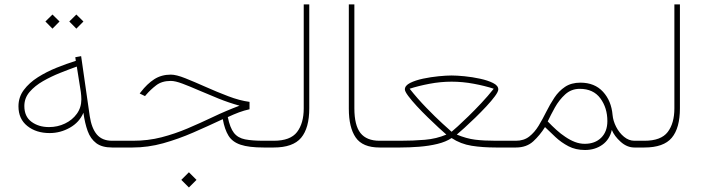

<svg xmlns="http://www.w3.org/2000/svg" viewBox="-20 -663 3165 863"><path d="M323.2 -597.7 355 -566.4 323.2 -534.2 291.5 -566.4ZM215.8 -597.7 247.6 -566.4 215.8 -534.2 184.1 -566.4ZM483.9 0Q438.5 0 412.6 -19.5Q386.7 -39.1 374 -74.2Q361.3 -109.4 355 -156.2Q336.9 -113.3 294.2 -89.1Q251.5 -64.9 203.1 -64.9Q142.6 -64.9 102.8 -96.7Q63 -128.4 63 -185.1Q63 -226.6 87.2 -258.8Q111.3 -291 150.1 -315.7Q189 -340.3 233.9 -358.4Q278.8 -376.5 320.8 -389.6L318.4 -405.8L344.7 -410.6L383.3 -141.6Q391.6 -86.4 415.5 -58.3Q439.5 -30.3 483.9 -30.3H513.7V0ZM345.7 -216.3Q345.7 -224.6 345 -232.7Q344.2 -240.7 343.3 -249.5L325.2 -363.8Q291 -351.6 250.5 -335.4Q210 -319.3 173.3 -298.3Q136.7 -277.3 113 -249.8Q89.4 -222.2 89.4 -186.5Q89.4 -139.2 121.6 -115.5Q153.8 -91.8 200.2 -91.8Q238.8 -91.8 272 -107.7Q305.2 -123.5 325.4 -151.6Q345.7 -179.7 345.7 -216.3Z M829.1 111.3 863.3 145.5 829.1 179.7 794.9 145.5ZM1101.6 -205.1V-171.9Q1077.1 -166.5 1054.2 -158Q1031.2 -149.4 1003.9 -136.7Q1013.7 -88.4 1031.5 -65.7Q1049.3 -43 1081.5 -36.6Q1113.8 -30.3 1165.5 -30.3H1195.3V0H1165.5Q1098.6 0 1061.5 -12.5Q1024.4 -24.9 1007.1 -53Q989.7 -81.1 981.4 -127.4Q916 -96.7 848.9 -67.4Q781.7 -38.1 713.4 -19Q645 0 575.7 0H494.1V-30.3H577.1Q645.5 -30.3 705.8 -45.9Q766.1 -61.5 823 -85.7Q879.9 -109.9 937.3 -137.2Q994.6 -164.6 1056.6 -188Q1008.8 -201.2 962.2 -220Q915.5 -238.8 874 -256.8Q832.5 -274.9 800 -287.1Q767.6 -299.3 747.6 -299.3Q707.5 -299.3 681.9 -279.5Q656.2 -259.8 636.2 -236.3L631.8 -231L607.9 -242.7L612.3 -248.5Q641.1 -286.1 673.3 -306.9Q705.6 -327.6 748 -327.6Q772 -327.6 813 -311.3Q854 -294.9 904.3 -272.5Q954.6 -250 1005.9 -230.5Q1057.1 -210.9 1101.6 -205.1Z M1175.8 -30.3H1210.4Q1285.2 -30.3 1315.2 -69.6Q1345.2 -108.9 1345.2 -175.8V-643.1H1370.1V-176.3Q1370.1 -87.4 1333.5 -43.7Q1296.9 0 1210 0H1175.8Z M1547.9 -643.1H1572.8V-176.3Q1572.8 -99.6 1600.3 -64.9Q1627.9 -30.3 1686 -30.3H1715.8V0H1686Q1609.9 0 1578.9 -44.9Q1547.9 -89.8 1547.9 -174.3Z M2009.8 -323.7Q2032.7 -323.7 2067.6 -320.3Q2102.5 -316.9 2137.5 -309.3Q2172.4 -301.8 2196 -290Q2219.7 -278.3 2219.7 -261.2Q2219.7 -251 2204.6 -230.5Q2189.5 -210 2165.8 -184.6Q2142.1 -159.2 2116 -133.8Q2089.8 -108.4 2067.4 -88.1Q2044.9 -67.9 2033.2 -58.1Q2076.7 -40 2115.5 -35.2Q2154.3 -30.3 2209.5 -30.3H2288.1V0H2209.5Q2148.9 0 2099.9 -7.8Q2050.8 -15.6 2009.8 -42.5Q1984.4 -25.4 1946 -16.1Q1907.7 -6.8 1863.8 -3.4Q1819.8 0 1778.3 0H1696.3V-30.3H1778.8Q1837.4 -30.3 1889.6 -34.7Q1941.9 -39.1 1986.3 -58.1Q1974.1 -68.4 1951.7 -89.1Q1929.2 -109.9 1903.1 -135.3Q1877 -160.6 1853.5 -186Q1830.1 -211.4 1814.9 -231.7Q1799.8 -252 1799.8 -261.2Q1799.8 -278.3 1823.5 -290.3Q1847.2 -302.2 1882.1 -309.6Q1917 -316.9 1951.9 -320.3Q1986.8 -323.7 2009.8 -323.7ZM2009.8 -295.9Q1960.4 -295.9 1910.4 -286.4Q1860.4 -276.9 1821.3 -264.2Q1856.4 -219.7 1896.5 -178.5Q1936.5 -137.2 1968.3 -108.2Q2000 -79.1 2009.8 -70.8Q2017.1 -76.7 2037.4 -95Q2057.6 -113.3 2085.4 -140.4Q2113.3 -167.5 2143.3 -199.5Q2173.3 -231.4 2199.2 -264.2Q2160.6 -276.9 2110.1 -286.4Q2059.6 -295.9 2009.8 -295.9Z M2298.8 0H2268.6V-30.3H2298.8Q2334.5 -30.3 2358.6 -49.1Q2382.8 -67.9 2400.9 -97.7Q2418.9 -127.4 2435.5 -160.9Q2452.1 -194.3 2471.9 -224.1Q2491.7 -253.9 2519.8 -272.7Q2547.9 -291.5 2588.9 -291.5Q2652.8 -291.5 2690.4 -250.5Q2728 -209.5 2733.4 -146Q2735.8 -119.6 2749.5 -92.8Q2763.2 -65.9 2784.9 -48.1Q2806.6 -30.3 2831.5 -30.3H2861.3V0H2831.5Q2798.3 0 2769.8 -25.6Q2741.2 -51.3 2730 -79.1Q2720.2 -35.6 2687.3 -12.2Q2654.3 11.2 2609.4 11.2Q2567.4 11.2 2535.2 -5.6Q2502.9 -22.5 2477.3 -46.4Q2451.7 -70.3 2429.7 -91.8Q2407.2 -55.7 2377 -27.8Q2346.7 0 2298.8 0ZM2585.9 -263.7Q2547.9 -263.7 2520.5 -238.8Q2493.2 -213.9 2474.1 -179.7Q2455.1 -145.5 2441.9 -117.2Q2461.4 -96.7 2481.2 -78.9Q2501 -61 2521 -47.9Q2542.5 -33.2 2564.2 -24.9Q2585.9 -16.6 2608.4 -16.6Q2654.3 -16.6 2682.1 -43.9Q2710 -71.3 2710 -118.7Q2710 -178.2 2678.5 -220.9Q2647 -263.7 2585.9 -263.7Z M2841.8 -30.3H2876.5Q2951.2 -30.3 2981.2 -69.6Q3011.2 -108.9 3011.2 -175.8V-643.1H3036.1V-176.3Q3036.1 -87.4 2999.5 -43.7Q2962.9 0 2876 0H2841.8Z"/></svg>

Font: Vazirmatn UI FD Thin
Style: Regular
Weight: 100
Designer: Saber Rastikerdar
Foundry: Saber Rastikerdar
Version: Version 33.003